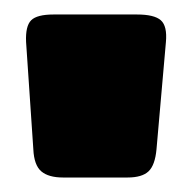

<svg xmlns="http://www.w3.org/2000/svg" viewBox="-20 -725 265 265"><path d="M26 -519 16 -667Q15 -689 23 -697Q31 -705 54 -705H169Q193 -705 202 -697Q211 -689 209 -667L196 -519Q194 -497 185 -488.5Q176 -480 156 -480H67Q47 -480 37 -488.5Q27 -497 26 -519Z"/></svg>

Font: Mitr
Style: Bold
Weight: 700
Designer: Thanarat Vachiruckul
Foundry: Cadson Demak
Version: Version 1.003